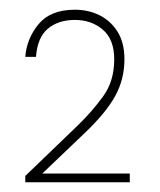

<svg xmlns="http://www.w3.org/2000/svg" viewBox="-20 -727 330 395"><path d="M32 -352V-365L140 -469Q169 -497 192 -528.5Q215 -560 215 -605Q215 -646 191.5 -666Q168 -686 134 -686Q100 -686 78.5 -668Q57 -650 54 -610H32Q35 -648 59.5 -677.5Q84 -707 134 -707Q162 -707 185 -695.5Q208 -684 222 -661.5Q236 -639 236 -605Q236 -564 217 -529.5Q198 -495 155 -454L67 -370H247V-352Z"/></svg>

Font: DM Sans 11pt Thin
Style: Regular
Weight: 250
Version: Version 4.004;gftools[0.9.30]